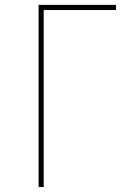

<svg xmlns="http://www.w3.org/2000/svg" viewBox="-20 -750 540 770"><path d="M155.3 0H134.8V-730.5H445.3V-710H155.3Z"/></svg>

Font: Mgen+ 1mn thin
Style: Regular
Weight: 100
Designer: [Source Han Sans]
Ryoko NISHIZUKA  (kana & ideographs); Paul D. Hunt (Latin, Greek & Cyrillic); Wenlong ZHANG  (bopomofo
Version: Version 1.059.20150602